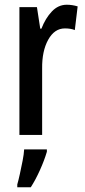

<svg xmlns="http://www.w3.org/2000/svg" viewBox="-20 -570 357 811"><path d="M262 -550Q285 -550 308 -543L296 -443Q279 -450 254 -450Q210 -450 183.5 -402Q157 -354 158 -280V0H62V-540H136L150 -449H155Q172 -493 199 -521.5Q226 -550 262 -550ZM178 71Q167 108 148.5 149Q130 190 110 221H53V209Q58 192 64 164.5Q70 137 75.5 109Q81 81 82 61H178Z"/></svg>

Font: Noto Sans Georgian ExtraCondensed Medium
Style: Regular
Weight: 500
Width: 2
Designer: Monotype Design Team, Akaki Razmadze
Foundry: Google LLC
Version: Version 2.005; ttfautohint (v1.8.4.7-5d5b)